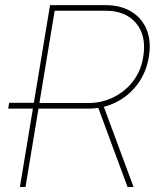

<svg xmlns="http://www.w3.org/2000/svg" viewBox="-20 -748 639 768"><path d="M120.1 -313.5H12.7L16.6 -336.9H124ZM59.6 0 180.2 -727.5H401.9Q462.4 -727.5 505.1 -701.7Q547.9 -675.8 566.9 -628.9Q585.9 -582 575.2 -519.5Q564.9 -458 530.5 -411.6Q496.1 -365.2 445.1 -339.4Q394 -313.5 333 -313.5H123L127 -335.9H333Q387.2 -335.9 433.8 -358.9Q480.5 -381.8 512.2 -423.1Q543.9 -464.4 552.7 -519.5Q566.9 -603.5 525.1 -654.3Q483.4 -705.1 401.9 -705.1H198.7L82 0ZM490.2 0 367.7 -331.1H391.6L514.2 0Z"/></svg>

Font: Inter 20pt Thin
Style: Italic
Weight: 250
Italic angle: -9.3988°
Version: Version 4.001;git-66647c0bb